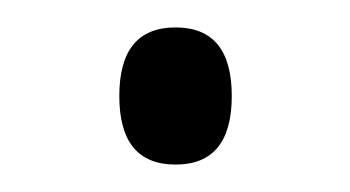

<svg xmlns="http://www.w3.org/2000/svg" viewBox="-20 -410 255 140"><path d="M67 -340Q67 -390 108 -390Q149 -390 149 -340Q149 -290 108 -290Q67 -290 67 -340Z"/></svg>

Font: Noto Sans Lao UI Cond Light
Style: Regular
Weight: 300
Width: 3
Designer: Monotype Design Team
Foundry: Monotype Imaging Inc.
Version: Version 2.000; ttfautohint (v1.8.4.7-5d5b)